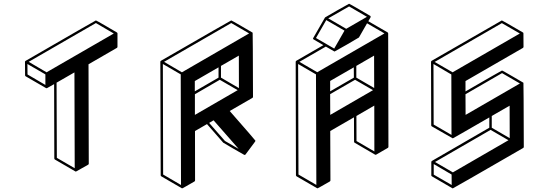

<svg xmlns="http://www.w3.org/2000/svg" viewBox="-20 -944 2970 1039"><path d="M391.1 -15.6Q388.7 -15.6 388.2 -16.1Q387.7 -16.6 277.3 -80.6Q274.4 -82.5 273.9 -85.9L272.9 -488.8Q234.4 -466.8 233.9 -466.8Q233.4 -466.8 232.4 -466.8L229 -467.3L118.7 -531.2Q115.7 -533.2 115.7 -537.1L115.2 -609.9Q115.7 -613.3 118.7 -614.7Q497.1 -833.5 499 -833.5Q501 -833.5 556.9 -801Q612.8 -768.6 613 -768.1Q613.3 -767.6 614.3 -766.6Q615.2 -765.6 615.7 -764.2V-690.9Q615.7 -687 612.8 -685.1L459 -596.2L460.4 -58.6Q460.4 -54.7 457 -52.7Q392.6 -15.6 391.1 -15.6ZM225.6 -484.4V-541.5L128.4 -597.7L128.9 -541ZM231.9 -552.7 595.7 -762.7 499 -819.3 135.3 -609.4ZM384.3 -33.7 382.8 -552.2 286.1 -496.6 287.6 -89.8Z M966.3 75.2H964.4Q964.4 74.7 963.6 74.5Q962.9 74.2 853 10.3Q849.6 8.3 849.6 4.4L847.7 -609.9Q848.1 -613.3 851.1 -615.2Q1229.5 -833.5 1231.4 -833.5Q1233.4 -833.5 1289.3 -801Q1345.2 -768.6 1345.7 -768.1H1346.2L1347.2 -766.1Q1348.1 -766.1 1349.1 -419.9Q1349.1 -416 1345.7 -414.1L1223.1 -343.3Q1361.8 -185.1 1362.3 -182.6Q1362.3 -180.2 1360.8 -178.2L1308.6 -107.9H1308.1Q1308.1 -106.9 1307.1 -106.4Q1306.2 -106 1304.7 -106V-105.5Q1302.7 -106 1301.3 -106.2Q1299.8 -106.4 1244.4 -138.7Q1189 -170.9 1188 -171.9L1100.1 -272.5L1035.2 -234.9L1035.6 32.2Q1035.6 36.1 1032.2 38.1Q968.3 75.2 966.3 75.2ZM959.5 57.1 958 -541.5 861.3 -597.7 862.8 0.5ZM964.4 -552.7 1328.1 -763.2 1231.4 -819.3 867.7 -609.4ZM1271.5 -138.2 1135.7 -293 1111.8 -278.8 1197.3 -181.2ZM1034.2 -449.7 1162.6 -523.9V-579.6L1034.2 -505.4ZM1034.7 -322.3 1266.1 -456.1 1169.4 -512.2 1034.7 -434.1ZM1272.9 -467.3 1272.5 -643.1 1175.8 -587.4V-523.9Z M1698.2 75.2 1696.8 74.7Q1695.8 74.7 1695.3 74.2L1585 10.3Q1582 8.3 1581.5 4.4L1580.1 -609.9Q1580.6 -613.3 1583.5 -615.2L1730 -699.7L1677.2 -730.5Q1673.8 -732.4 1673.8 -736.3L1737.8 -847.7L1739.7 -850.1L1803.7 -887.2Q1867.7 -923.8 1869.1 -923.8Q1871.1 -923.8 1927.2 -891.1Q1983.4 -858.4 1983.9 -857.9L1984.9 -856H1985.4V-855.5L1985.8 -853.5V-852.1L1984.9 -849.6L1973.1 -829.1L2077.1 -769L2079.1 -767.1Q2079.1 -766.6 2079.6 -766.6L2080.1 -764.2Q2080.1 -763.7 2080.6 -763.7L2082 -149.4Q2082 -145.5 2078.6 -143.6L2014.2 -106.4Q2011.2 -106.4 2010.3 -106.9L2009.3 -107.4L1899.4 -171.4Q1896 -173.3 1896 -177.2L1895.5 -309.1L1767.1 -234.9L1768.1 32.2Q1768.1 35.6 1764.6 38.1Q1700.2 75.2 1698.2 75.2ZM2005.9 -124.5 2005.4 -372.6 1908.7 -316.4 1909.2 -180.7ZM1691.9 56.6 1689.9 -541.5 1593.3 -597.7 1595.2 0.5ZM1853.5 -788.1 1965.8 -853 1869.1 -909.2 1756.3 -844.7ZM1788.6 -681.2 1844.2 -778.3 1745.6 -835.4 1689.9 -738.3ZM1696.8 -553.2 2060.5 -763.2 1966.3 -817.9 1922.4 -741.2Q1921.4 -739.7 1856.9 -702.6Q1792.5 -665.5 1791 -665.5Q1789.6 -665.5 1788.8 -665.8Q1788.1 -666 1787.8 -666Q1787.6 -666 1787.6 -666.5L1743.2 -691.9L1600.1 -609.4ZM1766.6 -449.7 1895 -523.9 1894.5 -579.6 1766.6 -505.9ZM2004.9 -467.8 2004.4 -643.1 1908.2 -587.4V-523.9ZM1767.1 -322.3 1998.5 -456.1 1901.4 -512.2 1766.6 -434.6Z M2430.7 75.2H2428.7L2317.4 10.3Q2314 8.3 2314 4.9V-67.9Q2314.5 -71.3 2317.4 -73.2L2627.9 -252.9V-308.6Q2432.1 -195.3 2430.2 -195.3Q2428.7 -195.3 2316.4 -260.3Q2313.5 -262.2 2313.5 -266.1L2312.5 -609.4Q2313 -612.8 2315.4 -614.7Q2694.3 -833.5 2695.8 -833.5Q2697.8 -833.5 2810.1 -768.1H2810.5Q2810.5 -767.6 2810.8 -767.3Q2811 -767.1 2811.5 -767.1L2812.5 -763.2Q2813 -763.2 2813 -690.4Q2813 -687 2809.6 -684.6L2499 -505.4V-449.2Q2694.8 -562.5 2696.8 -562.5Q2698.7 -562.5 2754.6 -530Q2810.5 -497.6 2811 -497.1H2811.5L2812.5 -495.1Q2813.5 -495.1 2814.5 -148.9Q2814.5 -145 2811 -143.1Q2433.1 75.2 2430.7 75.2ZM2499.5 -322.3 2793.5 -492.2 2696.8 -548.3 2499 -434.1ZM2423.3 -213.9 2422.4 -541 2325.7 -597.7 2326.7 -270ZM2429.2 -552.7 2793 -762.7 2695.8 -818.8 2332 -608.9ZM2424.3 57.1 2423.8 0.5 2327.1 -56.2V1ZM2430.7 -11.2 2731.4 -185.1 2634.8 -241.2 2334 -67.4ZM2738.3 -196.3 2737.8 -372.1 2641.1 -316.4V-252.9Z"/></svg>

Font: 3D Isometric
Style: Bold
Weight: 700
Designer: GGBotNet
Foundry: GGBotNet
Version: 1.14